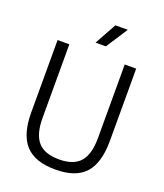

<svg xmlns="http://www.w3.org/2000/svg" viewBox="-169 -1056 1000 1174"><g transform="rotate(20 331.0 -469.0)"><path d="M332 9Q199 9 137 -58.5Q75 -126 75 -269.5V-740H151.5V-260.5Q151.5 -155.5 194.5 -106.2Q237.5 -57 332 -57Q426 -57 469 -106.2Q512 -155.5 512 -260.5V-740H586.5V-269.5Q586.5 -126 525.2 -58.5Q464 9 332 9ZM298.5 -804.5 376.5 -945.5H457L365.5 -804.5Z"/></g></svg>

Font: Encode Sans Semi Condensed
Style: Regular
Weight: 400
Width: 4
Designer: Multiple Designers
Foundry: Impallari Type
Version: Version 3.000; ttfautohint (v1.8.3) -l 8 -r 50 -G 200 -x 14 